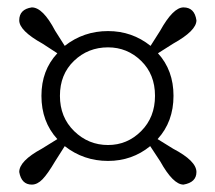

<svg xmlns="http://www.w3.org/2000/svg" viewBox="-20 -619 582 519"><path d="M272 -227Q324 -227 361.5 -264.5Q399 -302 399 -360Q399 -418 361.5 -454.5Q324 -491 272 -491Q218 -491 180 -454.5Q142 -418 142 -360Q142 -302 180.5 -264.5Q219 -227 272 -227ZM406 -243 448 -217Q511 -184 511 -154Q511 -126 476 -120Q448 -120 413 -183L386 -224Q337 -184 272 -184Q206 -184 155 -224L129 -183Q109 -149 95 -134.5Q81 -120 66 -120Q38 -120 32 -154Q32 -184 93 -217L135 -243Q92 -290 92 -360Q92 -429 135 -475L95 -501Q32 -536 32 -564Q32 -594 66 -599Q96 -599 129 -536L155 -495Q206 -535 272 -535Q337 -535 387 -495L413 -536Q448 -599 476 -599Q506 -599 511 -564Q511 -536 448 -501L407 -475Q449 -429 449 -360Q449 -290 406 -243Z"/></svg>

Font: Han-Nom Khai
Style: Regular
Weight: 400
Version: Version 1.200;June 22, 2023;FontCreator 14.0.0.2814 64-bit